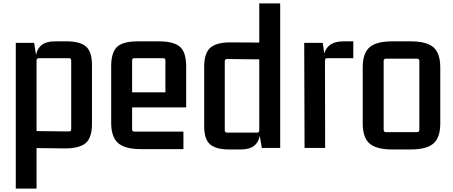

<svg xmlns="http://www.w3.org/2000/svg" viewBox="-20 -862 2642 1119"><path d="M72 237V-612H179L190 -542Q198 -581 224.5 -601Q251 -621 300 -621H370Q446 -621 481 -591Q516 -561 516 -485V-140Q516 -59 479.5 -28Q443 3 357 3L193 1V237ZM193 -509V-98L382 -96Q395 -96 395 -109V-509Q395 -523 382 -523H207Q193 -523 193 -509Z M800 7Q709 7 668.5 -28Q628 -63 628 -146V-475Q628 -558 663 -589.5Q698 -621 783 -621H906Q992 -621 1028.5 -589.5Q1065 -558 1065 -475V-236H750V-108Q750 -95 763 -95H1049V7ZM763 -523Q750 -523 750 -509V-324H944V-509Q944 -523 931 -523Z M1613 -842V0H1506L1494 -70Q1486 -31 1459.5 -11Q1433 9 1384 9H1314Q1239 9 1204.5 -20.5Q1170 -50 1170 -126V-473Q1170 -553 1206.5 -584.5Q1243 -616 1328 -615L1491 -614V-842ZM1303 -89H1478Q1491 -89 1491 -103V-516L1303 -518Q1290 -518 1290 -504V-103Q1290 -89 1303 -89Z M2039 -621V-523H1888Q1874 -523 1874 -509L1875 0H1755L1753 -612H1861L1870 -550Q1890 -621 1981 -621Z M2094 -469Q2094 -552 2134 -586.5Q2174 -621 2265 -621H2374Q2466 -621 2506 -586.5Q2546 -552 2546 -469V-143Q2546 -60 2506 -25.5Q2466 9 2374 9H2265Q2174 9 2134 -25.5Q2094 -60 2094 -143ZM2230 -520Q2216 -520 2216 -506V-106Q2216 -92 2230 -92H2411Q2424 -92 2424 -106V-506Q2424 -520 2411 -520Z"/></svg>

Font: Kdam Thmor Pro
Style: Regular
Weight: 400
Designer: Sovichet Tep, Longdey Hak
Foundry: Anagata Design
Version: Version 1.003; ttfautohint (v1.8.4.7-5d5b)